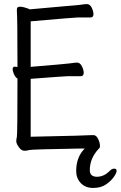

<svg xmlns="http://www.w3.org/2000/svg" viewBox="-20 -732 594 945"><path d="M355 110Q355 41 397 -1H378Q133 3 123.5 6.5Q114 10 100 10Q85 10 72.5 -8Q60 -26 60 -37Q60 -45 63 -58.5Q66 -72 66 -345Q55 -352 48.5 -367.5Q42 -383 42 -393Q43 -404 54 -404L66 -402Q66 -643 63 -679V-685Q63 -699 77 -699Q87 -699 98.5 -696Q110 -693 118 -690L126 -686L372 -708Q400 -712 407 -712Q423 -712 431.5 -694Q440 -676 440 -663Q440 -646 426 -646H362Q347 -646 131 -627V-403Q302 -417 323 -420Q351 -424 359 -424Q374 -424 383 -406Q392 -388 392 -374Q392 -357 378 -357H314Q301 -357 131 -344V-59Q417 -65 433 -67H440Q454 -67 463 -48Q472 -29 472 -14Q472 -3 466 0Q422 47 422 105Q422 138 457 138Q491 138 519 110Q530 98 542 98Q554 98 554 109Q554 120 539.5 140Q525 160 500.5 176.5Q476 193 438 193Q400 193 377.5 169Q355 145 355 110Z"/></svg>

Font: Moon Stars Kai T HW
Style: Regular
Weight: 400
Designer: GuiWonder
Version: Version 1.101